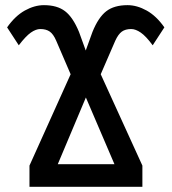

<svg xmlns="http://www.w3.org/2000/svg" viewBox="-20 -718 661 738"><path d="M309.6 -523.9 335.4 -595.2Q357.9 -650.9 388.2 -674.6Q418.5 -698.2 470.2 -698.2Q506.3 -698.2 543.7 -677.5Q581.1 -656.7 611.8 -612.8L566.9 -543.9Q541 -579.1 521 -592.8Q501 -606.4 484.4 -606.4Q461.9 -606.4 448.2 -596.4Q434.6 -586.4 423.3 -562L367.2 -432.6L527.3 -81.5V0H93.3V-81.5L251.5 -432.6L195.8 -562Q185.1 -586.9 171.1 -596.7Q157.2 -606.4 134.8 -606.4Q118.2 -606.4 98.6 -592.8Q79.1 -579.1 52.2 -543.9L7.3 -612.8Q38.1 -656.7 75.4 -677.5Q112.8 -698.2 148.9 -698.2Q199.7 -698.2 230 -675Q260.3 -651.9 283.7 -595.2ZM419.9 -86.9 310.1 -343.3 202.1 -86.9Z"/></svg>

Font: Arimo Medium
Style: Regular
Weight: 500
Designer: Steve Matteson
Foundry: Monotype Imaging Inc.
Version: Version 1.33